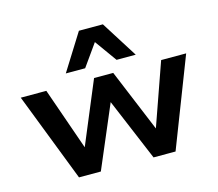

<svg xmlns="http://www.w3.org/2000/svg" viewBox="-108 -908 1186 1045"><g transform="rotate(-15 485.5 -385.5)"><path d="M213 0 19 -501H163L286 -149H285L432 -501H540L686 -149L810 -501H951L757 0H633L483 -357H488L336 0ZM290 -565 419 -771H554L684 -565H576L487 -689L399 -565Z"/></g></svg>

Font: Nunito Sans 7pt SemiExpanded
Style: Bold
Weight: 700
Width: 6
Designer: Vernon Adams
Foundry: Vernon Adams
Version: Version 3.101;gftools[0.9.27]